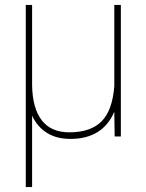

<svg xmlns="http://www.w3.org/2000/svg" viewBox="-20 -548 587 771"><path d="M108.9 -528.3V-205.6Q110.4 -113.3 147.7 -64.9Q185.1 -16.6 258.3 -16.6Q344.2 -16.6 387.9 -60.8Q431.6 -105 439 -202.1V-528.3H465.3V0H440.4L439 -99.1Q392.1 9.8 262.7 9.8Q207 9.8 168.2 -14.6Q129.4 -39.1 108.9 -83.5V203.1H83.5V-528.3Z"/></svg>

Font: Roboto Thin
Style: Regular
Weight: 250
Designer: Google
Version: Version 2.134; 2016